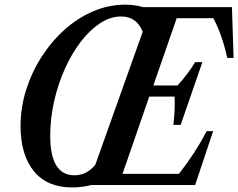

<svg xmlns="http://www.w3.org/2000/svg" viewBox="-20 -792 1020 822"><path d="M288.5 10.5Q182 10.5 125 -59.2Q68 -129 68 -253Q68 -330.5 91.5 -405.8Q115 -481 157 -547Q199 -613 255.2 -663.8Q311.5 -714.5 378 -743.2Q444.5 -772 516.5 -772Q557 -772 592 -761.5H973L980 -544H953Q941 -597.5 926.2 -638.8Q911.5 -680 893.5 -714H736.5L636.5 -426H740Q763.5 -451.5 783 -477.8Q802.5 -504 815.5 -526H846.5L753.5 -257.5H722Q725.5 -282 727.2 -314.5Q729 -347 727.5 -378.5H619L504.5 -47.5H746Q782 -93.5 811 -138.2Q840 -183 865 -230.5H892.5L815.5 0H372Q331 10.5 288.5 10.5ZM299 -41.5Q351 -41.5 388 -86.5L591 -656Q565 -721.5 498.5 -721.5Q453 -721.5 409 -692.8Q365 -664 326.2 -613.8Q287.5 -563.5 258 -498Q228.5 -432.5 211.8 -358.8Q195 -285 195 -210Q195 -41.5 299 -41.5Z"/></svg>

Font: Libre Caslon Condensed SemiBold Italic
Style: Regular
Weight: 600
Italic angle: -22.583°
Designer: Pablo Impallari, Rodrigo Fuenzalida, Katja Schimmel, Ertekin Erdin
Foundry: Pablo Impallari, Rodrigo Fuenzalida
Version: Version 2.000; ttfautohint (v1.8.4.7-5d5b);gftools[0.9.33]